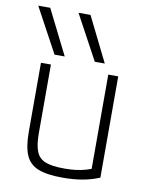

<svg xmlns="http://www.w3.org/2000/svg" viewBox="-88 -855 727 930"><g transform="rotate(10 275.0 -390.0)"><path d="M143 -570 24 -790H83L193 -570ZM341 -570 222 -790H281L390 -570ZM284 10Q208 10 164.5 -7Q121 -24 103 -65.5Q85 -107 85 -180V-520H134V-182Q134 -124 147 -92Q160 -60 192.5 -47.5Q225 -35 285 -35Q315 -35 340 -38Q365 -41 388.5 -47.5Q412 -54 436 -65L416 -34V-520H465V-22Q427 -6 383 2Q339 10 284 10Z"/></g></svg>

Font: M PLUS Code Latin SemiExpanded Light
Style: Regular
Weight: 300
Width: 6
Designer: Coji Morishita
Foundry: UNDERFOREST DESIGN
Version: Version 1.002; ttfautohint (v1.8.3)